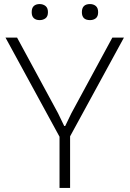

<svg xmlns="http://www.w3.org/2000/svg" viewBox="-20 -925 638 945"><path d="M273 -252 7 -740H64L266 -367L296 -305H301L331 -367L533 -740H590L325 -254V0H273ZM175 -826Q157 -826 146.5 -835.5Q136 -845 136 -865Q136 -886 146.5 -895.5Q157 -905 175 -905Q192 -905 204 -895.5Q216 -886 216 -865Q216 -844 204 -835Q192 -826 175 -826ZM423 -826Q383 -826 383 -865Q383 -905 423 -905Q440 -905 451.5 -895.5Q463 -886 463 -865Q463 -844 451.5 -835Q440 -826 423 -826Z"/></svg>

Font: Encode Sans Normal
Style: ExtraLight
Weight: 200
Designer: Pablo Impallari, Andres Torresi
Foundry: Pablo Impallari, Andres Torresi
Version: Version 1.000; ttfautohint (v1.00) -l 8 -r 50 -G 200 -x 14 -